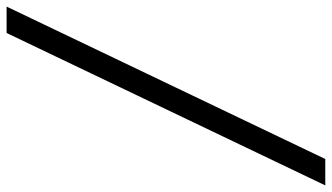

<svg xmlns="http://www.w3.org/2000/svg" viewBox="-253 -631 1006 582"><g transform="rotate(90 250.0 -340.0)"><path d="M59 143H-21L441 -823H521Z"/></g></svg>

Font: Iosevka
Style: Italic
Weight: 400
Italic angle: -9°
Monospace: yes
Designer: Belleve Invis
Foundry: Belleve Invis
Version: Version 32.5.0; ttfautohint (v1.8.4)